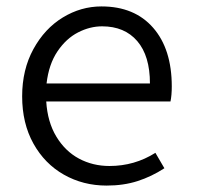

<svg xmlns="http://www.w3.org/2000/svg" viewBox="-20 -565 615 598"><path d="M49 -265Q49 -348 84 -412Q119 -476 175.5 -510.5Q232 -545 296 -545Q399 -545 457 -478.5Q515 -412 515 -296Q515 -268 511 -249H124Q128 -185 155.5 -139.5Q183 -94 226 -71Q269 -48 321 -48Q399 -48 464 -89L492 -41Q452 -15 408.5 -1Q365 13 312 13Q239 13 179 -21Q119 -55 84 -118Q49 -181 49 -265ZM447 -305Q447 -391 407.5 -437Q368 -483 298 -483Q260 -483 223 -464Q186 -445 159 -405Q132 -365 125 -305Z"/></svg>

Font: Nebula Sans Book
Style: Regular
Weight: 400
Designer: Paul D. Hunt for Adobe (as Source Sans)
Foundry: Nebula Entertainment & Broadcasting LLC
Version: Version 1.010